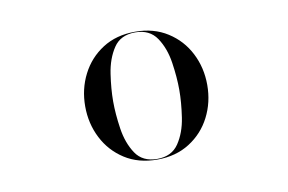

<svg xmlns="http://www.w3.org/2000/svg" viewBox="-44 -832 640 426"><g transform="rotate(-10 276.0 -619.0)"><path d="M280.5 -475Q238 -475 207.2 -494.8Q176.5 -514.5 159.8 -547.2Q143 -580 143 -619Q143 -658 159.8 -690.8Q176.5 -723.5 207.2 -743.2Q238 -763 280.5 -763Q322.5 -763 353.5 -743.2Q384.5 -723.5 401.2 -690.8Q418 -658 418 -619Q418 -580 401.2 -547.2Q384.5 -514.5 353.5 -494.8Q322.5 -475 280.5 -475ZM280.5 -476.5Q313 -476.5 329 -500.2Q345 -524 350 -557.5Q355 -591 355 -619Q355 -647 350 -680.5Q345 -714 329 -737.8Q313 -761.5 280.5 -761.5Q247.5 -761.5 231.8 -737.8Q216 -714 211 -680.5Q206 -647 206 -619Q206 -591 211 -557.5Q216 -524 231.8 -500.2Q247.5 -476.5 280.5 -476.5Z"/></g></svg>

Font: Bodoni Moda 72pt
Style: Regular
Weight: 400
Designer: Owen Earl
Foundry: indestructible type
Version: Version 2.005